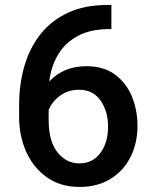

<svg xmlns="http://www.w3.org/2000/svg" viewBox="-20 -735 608 765"><path d="M409.2 -715.3H423.8V-619.1H415.5Q340.3 -619.1 289.6 -591.6Q238.8 -564 210.9 -516.6Q183.1 -469.2 176.3 -410.2Q232.4 -471.2 324.7 -471.2Q393.6 -471.2 438.7 -437.5Q483.9 -403.8 505.9 -349.6Q527.8 -295.4 527.8 -233.4Q527.8 -165 500.2 -109.9Q472.7 -54.7 420.9 -22.5Q369.1 9.8 296.9 9.8Q220.7 9.8 166.7 -28.6Q112.8 -66.9 84.5 -130.1Q56.2 -193.4 56.2 -268.1V-316.9Q56.2 -397.9 76.7 -470Q97.2 -542 140.1 -597.2Q183.1 -652.3 249.8 -683.8Q316.4 -715.3 409.2 -715.3ZM173.8 -257.3Q173.8 -171.9 209.2 -127.9Q244.6 -84 295.4 -84Q349.1 -84 379.9 -125.5Q410.6 -167 410.6 -230.5Q410.6 -291 380.9 -334.2Q351.1 -377.4 294.4 -377.4Q252 -377.4 219.5 -353.8Q187 -330.1 173.8 -296.4Z"/></svg>

Font: Vazirmatn RD UI Medium
Style: Regular
Weight: 500
Designer: Saber Rastikerdar
Foundry: Saber Rastikerdar
Version: Version 33.003